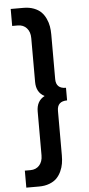

<svg xmlns="http://www.w3.org/2000/svg" viewBox="-65 -818 503 1090"><g transform="rotate(-5 186.0 -273.0)"><path d="M39.5 -685V-781.8H111.8Q145.5 -781.8 171.4 -771.8Q197.3 -761.8 213 -745.9Q228.6 -730 238.9 -707.7Q249.1 -685.5 252.7 -663.6Q256.4 -641.8 256.4 -617.3V-363.2Q256.4 -308.6 313.2 -308.6V-236.8Q256.4 -236.8 256.4 -182.3V71.8Q256.4 96.4 252.7 118.2Q249.1 140 238.9 162.3Q228.6 184.5 213 200.5Q197.3 216.4 171.4 226.4Q145.5 236.4 111.8 236.4H39.5V139.5H71.4Q103.2 139.5 122.3 118.2Q141.4 96.8 141.4 61.4V-188.6Q141.4 -248.6 188.2 -272.7Q141.4 -296.8 141.4 -356.8V-606.8Q141.4 -642.3 122.3 -663.6Q103.2 -685 71.4 -685Z"/></g></svg>

Font: Spartan MB
Style: Bold
Weight: 700
Designer: Matt Bailey, Mirko Velimirovic
Foundry: Matt Bailey
Version: Version 1.005